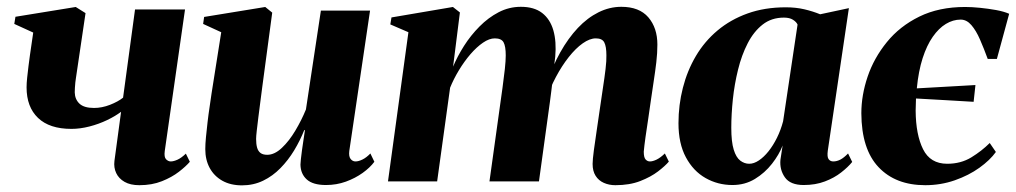

<svg xmlns="http://www.w3.org/2000/svg" viewBox="-20 -546 3058 578"><path d="M237.5 -506.5 208.5 -310.5Q207.5 -306 206.8 -298Q206 -290 205.5 -282Q205 -274 205 -268Q205.5 -247 219.2 -234Q233 -221 263 -221Q287 -221 311.2 -230.5Q335.5 -240 350.5 -252L386.5 -517.5H537L476 -91.5Q473.5 -73 480 -66.5Q486.5 -60 494 -60Q502.5 -60 514.2 -65.2Q526 -70.5 539.5 -83.5L551.5 -59Q539.5 -45 518.5 -28.8Q497.5 -12.5 467.5 -0.5Q437.5 11.5 399.5 11.5Q372.5 11.5 355 1.5Q337.5 -8.5 329.8 -25Q322 -41.5 324.5 -61.5L344.5 -209.5Q327.5 -196.5 302.5 -184.5Q277.5 -172.5 249.2 -165.2Q221 -158 195 -158Q129 -158 94.5 -191Q60 -224 60 -283Q60 -295.5 61.8 -312.5Q63.5 -329.5 65.8 -347.2Q68 -365 70 -379L80 -448L23 -474L26.5 -495.5L208 -525Z M708.5 12Q674 12 649.2 -2Q624.5 -16 611.2 -40.5Q598 -65 598 -97Q598 -112 600 -133Q602 -154 604.8 -177.8Q607.5 -201.5 611 -224.2Q614.5 -247 617 -265.5L646 -449L591.5 -474L594.5 -495L778.5 -525L799.5 -508L769.5 -284Q767 -264 763.8 -240Q760.5 -216 757.8 -193.2Q755 -170.5 753 -153Q751 -135.5 751 -128Q751 -112 754 -101.5Q757 -91 764.2 -85.5Q771.5 -80 784.5 -80Q806.5 -80 828.5 -100.8Q850.5 -121.5 869.2 -153Q888 -184.5 901 -216.5L946 -514H1094L1031.5 -91.5Q1029.5 -75 1035.5 -67.5Q1041.5 -60 1050 -60Q1059.5 -60 1071.2 -65.8Q1083 -71.5 1095 -84L1107 -59Q1094 -41.5 1071.8 -25.5Q1049.5 -9.5 1021.2 0.8Q993 11 961.5 11Q922 11 903.5 -5.8Q885 -22.5 884.5 -50.5Q884.5 -55.5 885.8 -67Q887 -78.5 889 -93.2Q891 -108 893.5 -124Q896 -140 898 -154L896 -154.5Q883.5 -123 865.5 -93.2Q847.5 -63.5 824.2 -39.8Q801 -16 772 -2Q743 12 708.5 12Z M1364.5 -508.5 1344 -345.5Q1357 -376.5 1377 -408Q1397 -439.5 1423.5 -466.2Q1450 -493 1481.2 -509.2Q1512.5 -525.5 1548 -525.5Q1588 -525.5 1612 -507Q1636 -488.5 1645.8 -454.8Q1655.5 -421 1651.5 -375.5Q1650.5 -368 1649.2 -356.2Q1648 -344.5 1646 -331.8Q1644 -319 1642 -308.5L1626 -292.5Q1642.5 -345.5 1666.5 -388.2Q1690.5 -431 1719.5 -461.8Q1748.5 -492.5 1781.8 -509Q1815 -525.5 1850.5 -525.5Q1904.5 -525.5 1931.8 -493.8Q1959 -462 1959 -412Q1959 -386.5 1955.8 -358.8Q1952.5 -331 1948 -302Q1943.5 -273 1939.5 -244.5Q1936 -218.5 1931.5 -189Q1927 -159.5 1923.2 -133Q1919.5 -106.5 1918 -89.5Q1918 -72 1923.5 -66Q1929 -60 1936.5 -60Q1945 -60 1956.5 -65.5Q1968 -71 1981.5 -84L1993.5 -59.5Q1982.5 -46.5 1961 -30Q1939.5 -13.5 1907.5 -1Q1875.5 11.5 1832.5 11.5Q1813.5 11.5 1797.8 4.5Q1782 -2.5 1773 -16.8Q1764 -31 1764 -52.5Q1764 -65 1767.8 -93.8Q1771.5 -122.5 1776.8 -156.5Q1782 -190.5 1786 -219.5Q1790.5 -251.5 1795.2 -282.2Q1800 -313 1803 -338.5Q1806 -364 1805.5 -379.5Q1805.5 -406 1799.2 -418.2Q1793 -430.5 1773.5 -430.5Q1755.5 -430.5 1734.2 -415.5Q1713 -400.5 1692.2 -374.2Q1671.5 -348 1653.5 -314.2Q1635.5 -280.5 1624 -243.5L1647 -333.5Q1645 -315 1643.2 -301Q1641.5 -287 1639.8 -272.8Q1638 -258.5 1635.5 -239.5L1602.5 0H1453.5L1484 -219Q1488.5 -251.5 1492.8 -282.2Q1497 -313 1499.8 -338.2Q1502.5 -363.5 1502.5 -379Q1502.5 -406.5 1496 -418.5Q1489.5 -430.5 1469.5 -430.5Q1453 -430.5 1434 -417.5Q1415 -404.5 1396.2 -382.8Q1377.5 -361 1361.5 -334.5Q1345.5 -308 1335 -282L1296 0H1148L1209.5 -449L1155 -472.5L1158.5 -493.5L1343.5 -525Z M2472 -92.5Q2469.5 -73.5 2474.5 -66.8Q2479.5 -60 2488.5 -60Q2499 -60 2509.8 -65.5Q2520.5 -71 2533 -84L2545.5 -58.5Q2533 -43 2512.2 -26.8Q2491.5 -10.5 2463.2 0.2Q2435 11 2399.5 11Q2359 11 2342.8 -12.2Q2326.5 -35.5 2329.5 -65.5L2336 -108Q2325.5 -80.5 2304 -53Q2282.5 -25.5 2252.5 -7.2Q2222.5 11 2185 11Q2141 11 2104 -10Q2067 -31 2044.8 -72.5Q2022.5 -114 2022.5 -175Q2022.5 -230 2035.8 -281.8Q2049 -333.5 2075 -377.5Q2101 -421.5 2140 -454.2Q2179 -487 2230.5 -505.5Q2282 -524 2345.5 -524Q2376 -524 2401.5 -518Q2427 -512 2449 -503L2535.5 -521.5ZM2381 -472Q2377.5 -480 2367.2 -486.5Q2357 -493 2340 -493Q2302.5 -493 2275.8 -472Q2249 -451 2230.8 -415.5Q2212.5 -380 2201.8 -336.2Q2191 -292.5 2186.2 -247Q2181.5 -201.5 2181.5 -161.5Q2181.5 -119 2188.8 -95.5Q2196 -72 2208.5 -62.5Q2221 -53 2235.5 -53Q2249.5 -53 2264.5 -63Q2279.5 -73 2293.5 -90.5Q2307.5 -108 2319 -131.2Q2330.5 -154.5 2337.5 -181Z M2765.5 11.5Q2676 11.5 2624.8 -42.8Q2573.5 -97 2573 -205Q2573 -259.5 2592 -315.5Q2611 -371.5 2649.8 -419.2Q2688.5 -467 2747.5 -496Q2806.5 -525 2885.5 -525Q2905.5 -525 2930.2 -522.5Q2955 -520 2978.5 -515.8Q3002 -511.5 3018 -504.5L2981 -368.5H2953.5Q2942 -400 2930.2 -427Q2918.5 -454 2904.2 -470.5Q2890 -487 2872 -487Q2849 -487 2827.5 -474Q2806 -461 2788 -435.2Q2770 -409.5 2757.5 -370.8Q2745 -332 2740 -280Q2785 -282.5 2828.5 -285Q2872 -287.5 2916.5 -290L2911 -239.5Q2869 -242 2826 -244.5Q2783 -247 2737.5 -249.5Q2737.5 -240.5 2737 -231.5Q2736.5 -222.5 2736.5 -213Q2737 -140.5 2758.8 -96.8Q2780.5 -53 2831.5 -53Q2872.5 -53 2904 -72.2Q2935.5 -91.5 2959.5 -115.5L2978 -88.5Q2960.5 -64 2928.5 -41Q2896.5 -18 2854.2 -3.2Q2812 11.5 2765.5 11.5Z"/></svg>

Font: Merriweather 120pt ExtraBold
Style: Italic
Weight: 800
Italic angle: -7.8°
Version: Version 2.101